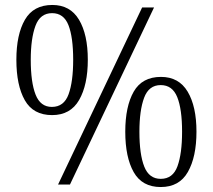

<svg xmlns="http://www.w3.org/2000/svg" viewBox="-20 -744 858 774"><path d="M190 -280Q114 -280 80 -340Q46 -400 46 -503Q46 -605 80.5 -664.5Q115 -724 191 -724Q263 -724 298.5 -664.5Q334 -605 334 -503Q334 -402 299 -341Q264 -280 190 -280ZM214 0 553 -714H601L262 0ZM189 -313Q238 -313 256.5 -364Q275 -415 275 -503Q275 -594 256 -642.5Q237 -691 190 -691Q142 -691 123 -640Q104 -589 104 -503Q104 -412 123.5 -362.5Q143 -313 189 -313ZM628 10Q553 10 519 -50Q485 -110 485 -213Q485 -315 519 -374.5Q553 -434 629 -434Q701 -434 736.5 -374.5Q772 -315 772 -213Q772 -112 737.5 -51Q703 10 628 10ZM628 -23Q677 -23 695.5 -74Q714 -125 714 -213Q714 -304 694.5 -352.5Q675 -401 628 -401Q580 -401 561 -350Q542 -299 542 -213Q542 -122 561.5 -72.5Q581 -23 628 -23Z"/></svg>

Font: Noto Serif SemiCondensed Light
Style: Regular
Weight: 300
Width: 4
Designer: Monotype Design Team
Foundry: Monotype Imaging Inc.
Version: Version 2.013